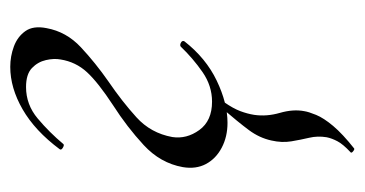

<svg xmlns="http://www.w3.org/2000/svg" viewBox="-184 -255 694 365"><g transform="rotate(-90 162.5 -72.0)"><path d="M112 14Q85.6 14 64.7 3Q43.8 -8 33.7 -27Q23.6 -46 27.8 -71Q35.4 -113.6 69.7 -145.3Q104 -177 145.2 -203.4Q188.8 -232 208.3 -253.2Q227.8 -274.4 232.4 -303.2Q234.8 -315.6 231.3 -331.1Q227.8 -346.6 216.1 -357.8Q204.4 -369 180 -369Q146.6 -369 120.2 -346.8Q93.8 -324.6 71.6 -298Q69.8 -296 64.7 -299Q59.6 -302 61.8 -305Q96.8 -352 137.6 -375.5Q178.4 -399 218.4 -399Q238.6 -399 257.2 -392.1Q275.8 -385.2 286.4 -370.2Q297 -355.2 292 -330Q285.2 -292.4 255.7 -264.8Q226.2 -237.2 190.4 -212.2Q152.6 -186.4 122.5 -159.1Q92.4 -131.8 85 -91Q80.8 -63.8 98.3 -39.6Q115.8 -15.4 152.2 -15.4Q182.4 -15.4 208.5 -33.5Q234.6 -51.6 257 -75Q260 -77 264.5 -74.5Q269 -72 267 -68Q235 -27 192.2 -6.5Q149.4 14 112 14ZM63.2 254.8Q61.4 255.8 57.5 252.5Q53.6 249.2 56.6 247.4Q71.2 233.8 76.9 223.1Q82.6 212.4 84.6 202.4Q87.4 185.4 83.6 169.3Q79.8 153.2 76.8 135.3Q73.8 117.4 78.4 97.4Q83.4 74.6 98.1 54.8Q112.8 35 141.4 1.6Q144 -0.8 148.7 2Q153.4 4.8 151 8Q139.2 25 134.2 38.4Q129.2 51.8 127.2 64.4Q123.6 88.2 130.9 113.5Q138.2 138.8 134.2 159.8Q133 168 127.1 182.4Q121.2 196.8 106.1 214.8Q91 232.8 63.2 254.8Z"/></g></svg>

Font: Cormorant Garamond Light
Style: Italic
Weight: 300
Italic angle: -10°
Designer: Christian Thalmann (Catharsis Fonts)
Foundry: Catharsis Fonts
Version: Version 4.001